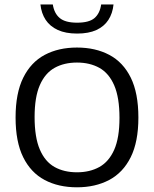

<svg xmlns="http://www.w3.org/2000/svg" viewBox="-20 -810 672 838"><path d="M316 7.5Q235 7.5 174.8 -24.5Q114.5 -56.5 81.2 -123.8Q48 -191 48 -297Q48 -403.5 81.5 -471Q115 -538.5 175.2 -570.5Q235.5 -602.5 316 -602.5Q396.5 -602.5 457 -570.5Q517.5 -538.5 550.8 -471Q584 -403.5 584 -297Q584 -191 550.5 -123.8Q517 -56.5 456.5 -24.5Q396 7.5 316 7.5ZM316 -58Q372 -58 413.8 -81.2Q455.5 -104.5 478.5 -156.5Q501.5 -208.5 501.5 -295.5Q501.5 -384.5 478.5 -437.5Q455.5 -490.5 413.8 -513.8Q372 -537 316 -537Q260 -537 218.5 -514Q177 -491 154 -438.8Q131 -386.5 131 -299.5Q131 -210.5 153.8 -157.5Q176.5 -104.5 218 -81.2Q259.5 -58 316 -58ZM316.5 -663.5Q266.5 -663.5 232.2 -679.2Q198 -695 179.2 -723.5Q160.5 -752 156.5 -790.5H210.5Q216.5 -751.5 240.8 -731.2Q265 -711 316.5 -711Q369 -711 392.5 -731.2Q416 -751.5 421.5 -790.5H475.5Q471.5 -751.5 453 -723Q434.5 -694.5 400.8 -679Q367 -663.5 316.5 -663.5Z"/></svg>

Font: Encode Sans SC
Style: Regular
Weight: 400
Version: Version 3.002